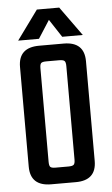

<svg xmlns="http://www.w3.org/2000/svg" viewBox="-55 -826 504 864"><g transform="rotate(-5 196.5 -394.5)"><path d="M141 -626H252Q345 -626 345 -538V-88Q345 0 252 0H141Q47 0 47 -88V-538Q47 -626 141 -626ZM255 -102V-524Q255 -542 249 -547.5Q243 -553 225 -553H167Q149 -553 143.5 -547.5Q138 -542 138 -524V-102Q138 -84 143.5 -78.5Q149 -73 167 -73H225Q243 -73 249 -78.5Q255 -84 255 -102ZM195 -738 143 -657H49L145 -789H246L341 -657H248Z"/></g></svg>

Font: Teko Regular
Style: Regular
Weight: 400
Designer: Manushi Parikh, Jonny Pinhorn
Foundry: Indian Type Foundry
Version: Version 1.105;PS 1.0;hotconv 1.0.78;makeotf.lib2.5.61930; tt